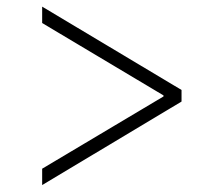

<svg xmlns="http://www.w3.org/2000/svg" viewBox="-20 -567 632 567"><path d="M516.1 -267.1 104.5 -20.5V-68.8L462.9 -282.2V-285.2L104.5 -499V-547.4L516.1 -301.3Z"/></svg>

Font: Inter Display ExtraLight
Style: Regular
Weight: 200
Designer: Rasmus Andersson
Foundry: rsms
Version: Version 4.000;git-a52131595